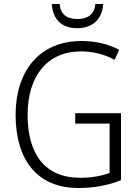

<svg xmlns="http://www.w3.org/2000/svg" viewBox="-20 -930 694 960"><path d="M496 -910H457C452 -860 421 -835 368 -835C313 -835 283 -858 278 -910H239C244 -832 289 -789 366 -789C444 -789 491 -835 496 -910ZM356 -364V-312H528V-65C488 -51 440 -41 381 -41C205 -41 118 -159 118 -356C118 -547 214 -673 385 -673C443 -673 499 -660 553 -631L576 -681C519 -711 456 -725 387 -725C176 -725 58 -573 58 -356C58 -133 164 10 372 10C449 10 520 -3 585 -29V-364Z"/></svg>

Font: Noto Sans SemiCondensed Light
Style: Regular
Weight: 300
Width: 4
Designer: Monotype Design Team
Foundry: Monotype Imaging Inc.
Version: Version 2.013